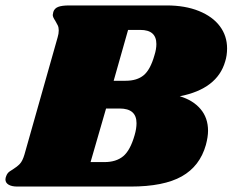

<svg xmlns="http://www.w3.org/2000/svg" viewBox="-46 -686 855 706"><path d="M789 -508Q789 -482 782 -460Q753 -359 615 -332Q663 -318 691 -285.5Q719 -253 719 -205Q719 -183 711 -153Q689 -75 622.5 -37.5Q556 0 434 0H18Q-3 0 -14.5 -7Q-26 -14 -26 -26Q-26 -32 -23 -39Q-19 -50 -10 -56Q-1 -62 1 -63Q17 -73 27 -83.5Q37 -94 44 -118L166 -549Q170 -562 170 -574Q170 -585 166.5 -592.5Q163 -600 157 -610Q148 -623 148 -631Q148 -634 150 -642Q154 -655 167.5 -660.5Q181 -666 209 -666H567Q635 -666 685.5 -645.5Q736 -625 762.5 -589.5Q789 -554 789 -508ZM529 -524Q529 -576 470 -576H425L372 -389H416Q458 -389 482.5 -409.5Q507 -430 522 -483Q529 -505 529 -524ZM456 -233Q456 -287 394 -287H344L287 -90H338Q381 -90 407 -111.5Q433 -133 449 -189Q456 -213 456 -233Z"/></svg>

Font: Shrikhand
Style: Regular
Weight: 400
Italic angle: -14°
Designer: Jonny Pinhorn
Foundry: Jonny Pinhorn
Version: Version 1.001;PS 1.001;hotconv 1.0.88;makeotf.lib2.5.647800